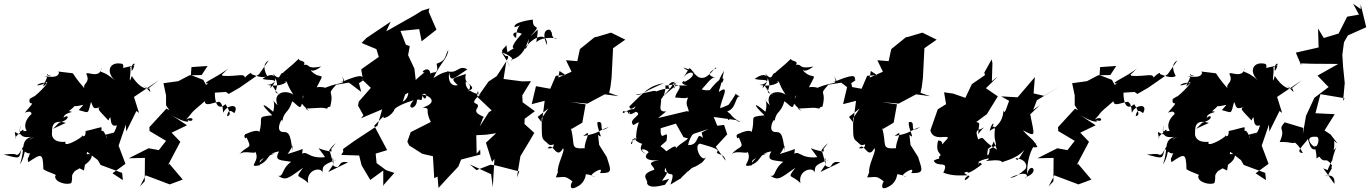

<svg xmlns="http://www.w3.org/2000/svg" viewBox="-21 -918 7392 1036"><path d="M298 -256C364 -274 347 -306 322 -282C324 -316 397 -311 351 -318C429 -380 346 -350 352 -349C417 -332 454 -380 404 -324C461 -310 451 -297 470 -368C484 -341 476 -324 523 -341C497 -331 516 -321 564 -268C588 -323 559 -223 610 -242C593 -179 564 -185 603 -205C523 -183 554 -200 557 -169C529 -249 524 -184 527 -229C531 -237 483 -219 441 -211C442 -159 409 -197 425 -187C419 -172 316 -116 333 -153C252 -145 260 -203 259 -190C262 -216 247 -280 334 -255L265 -223ZM755 -454C791 -426 797 -406 785 -440C788 -444 747 -420 690 -508C668 -442 688 -529 682 -556C735 -577 680 -591 690 -535C711 -563 693 -564 718 -567C603 -546 660 -545 640 -573C572 -590 546 -533 600 -483C524 -552 514 -511 528 -554C519 -486 441 -539 445 -518C469 -471 422 -468 435 -441C352 -535 390 -520 352 -525C303 -530 282 -536 298 -526C289 -492 244 -508 217 -504C306 -524 208 -504 238 -519C229 -475 188 -427 232 -469C203 -482 146 -443 208 -463C278 -507 188 -411 148 -386C223 -401 193 -422 139 -384C129 -332 189 -397 113 -310C177 -334 121 -269 185 -314C164 -328 91 -263 123 -211C89 -215 51 -171 66 -171C46 -244 72 -173 106 -200C110 -252 77 -165 90 -242C70 -170 124 -176 150 -180C85 -161 118 -117 86 -31C126 -85 102 -158 164 -179C92 -142 92 -82 71 -83C41 -59 119 -98 -1 -84C94 -59 80 -61 96 -115C150 -61 149 -121 131 -64C170 -67 116 -89 132 -43C201 -89 211 -97 213 -5C240 14 295 25 277 30C270 66 343 83 364 69C375 28 357 36 383 5C484 -51 470 -68 476 -86C414 -91 416 -68 363 -32L432 2L449 -99L507 -54L522 -28L638 15L642 54L586 17L656 -34L619 -132L658 -246L660 -208L715 -319L729 -309L702 -395L836 -485L778 -440Z M1067 -513 1002 -512 941 -480 861 -469 875 -403V-350L893 -323L877 -332L785 -232L786 -211L875 -158L836 -108L781 -118L674 -64L761 -66L760 60L734 88L765 28L895 77L965 51L893 -34L886 -28L952 -153L905 -202L988 -242L885 -310C957 -260 1010 -252 991 -271C1026 -251 1030 -298 983 -273C1028 -320 988 -291 1084 -372C1086 -341 1122 -363 1161 -369C1187 -359 1180 -301 1185 -312C1201 -352 1274 -363 1244 -308C1240 -307 1212 -343 1204 -291C1222 -295 1228 -304 1196 -356C1153 -318 1138 -365 1138 -418L1198 -422L1213 -411L1272 -445L1377 -518L1429 -592C1424 -588 1386 -574 1420 -508C1398 -492 1352 -512 1334 -519C1346 -541 1278 -490 1299 -482C1311 -534 1264 -502 1180 -509C1174 -532 1144 -477 1212 -551C1169 -509 1051 -464 1103 -468C1071 -447 1017 -412 1124 -398L1076 -487L1009 -513L1012 -556L1099 -562Z M1778 -31 1758 -104C1751 -86 1746 -109 1791 -146C1749 -89 1772 -133 1767 -100C1684 -111 1682 -146 1733 -70C1631 -59 1638 -121 1594 -76C1585 -66 1610 -58 1612 -114C1522 -80 1492 -86 1502 -56C1580 -129 1553 -175 1557 -98C1547 -209 1532 -205 1502 -206C1460 -213 1507 -300 1502 -260C1510 -322 1534 -301 1556 -372C1601 -337 1603 -313 1614 -403C1624 -391 1586 -359 1614 -354C1610 -347 1680 -297 1627 -332C1728 -337 1709 -339 1743 -332C1759 -346 1730 -333 1761 -343C1785 -440 1735 -397 1793 -461L1862 -472L1928 -422L1916 -469C1975 -508 1907 -474 1934 -482C1946 -519 1913 -514 1822 -475C1817 -490 1859 -440 1825 -507C1843 -453 1827 -483 1735 -445C1776 -418 1741 -457 1688 -447C1738 -544 1712 -479 1657 -536C1650 -573 1640 -504 1712 -559C1626 -542 1655 -575 1618 -568C1634 -593 1590 -585 1591 -601C1558 -567 1504 -527 1507 -525C1484 -525 1495 -472 1452 -521C1510 -430 1427 -424 1494 -409C1464 -405 1444 -494 1438 -442C1490 -503 1443 -479 1395 -492C1475 -553 1491 -461 1420 -460C1509 -443 1543 -490 1513 -476C1531 -490 1519 -471 1562 -407C1522 -436 1447 -420 1477 -350C1421 -402 1474 -390 1453 -315C1391 -369 1380 -360 1448 -296C1355 -286 1404 -289 1378 -205C1371 -228 1277 -188 1300 -180C1292 -151 1353 -212 1301 -194C1346 -101 1322 -146 1270 -85C1298 -115 1384 -72 1348 -113C1399 -49 1302 -12 1380 -26C1387 -50 1355 -50 1464 -91C1380 -74 1392 -33 1357 -22C1442 -43 1407 -90 1485 -101C1454 -47 1497 -55 1550 -45C1495 -6 1511 39 1479 30C1523 59 1532 45 1615 -13C1565 51 1593 20 1642 70C1627 -1 1712 -21 1719 13C1721 -23 1717 -25 1795 -57C1757 -31 1781 -109 1778 -23C1824 2 1794 -56 1857 -42L1750 10Z M2255 -860 2215 -835 2063 -749 2087 -801 1956 -713 1930 -686 2010 -653 2023 -611 1928 -544 1938 -484 1980 -444 1915 -370 1911 -348 1940 -296 1927 -280 2041 -328 2016 -240 1893 -159 1830 -114 1831 -99 1820 -82 1917 -79 1930 -26 1977 53 2047 2V87L2050 79L2107 15L2062 0L2011 -38L2006 -89L2068 -108L1998 -240L2048 -290C2041 -267 2098 -297 2108 -329C2127 -353 2231 -385 2209 -375C2164 -325 2229 -323 2229 -380C2258 -385 2250 -359 2261 -411C2295 -421 2273 -353 2257 -409C2311 -398 2337 -361 2260 -338C2310 -331 2266 -331 2304 -260L2195 -205L2177 -154L2187 -133L2258 -88L2315 -75L2322 43L2340 35L2345 96L2403 33L2452 -19L2467 -57L2571 -84L2570 -111L2551 -89L2549 -188L2586 -284C2612 -286 2533 -298 2551 -330C2584 -378 2490 -337 2572 -411C2541 -365 2559 -462 2561 -409C2545 -415 2487 -426 2492 -478C2559 -432 2510 -441 2500 -414C2544 -481 2476 -452 2493 -519C2412 -493 2412 -495 2449 -458C2414 -451 2394 -480 2403 -527C2409 -472 2423 -492 2501 -544C2451 -571 2449 -515 2388 -535C2405 -516 2402 -553 2318 -497C2355 -580 2395 -602 2398 -649C2377 -612 2389 -593 2335 -574C2349 -510 2316 -536 2301 -520C2297 -571 2237 -523 2270 -528C2190 -464 2221 -472 2188 -460C2170 -460 2204 -399 2152 -369L2165 -408L2227 -445L2215 -548L2181 -620L2190 -669L2169 -677L2140 -751L2241 -761L2254 -695L2334 -758L2292 -855L2296 -873Z M2711 -675C2701 -652 2666 -650 2710 -614C2704 -616 2735 -625 2713 -591C2733 -549 2745 -543 2685 -637C2772 -603 2737 -585 2737 -595C2804 -613 2820 -675 2833 -709C2825 -640 2802 -655 2809 -655C2855 -721 2932 -752 2931 -674C2887 -767 2956 -768 2952 -746C2961 -752 2948 -711 2982 -708C2997 -710 2910 -727 2873 -690C2885 -782 2889 -763 2840 -721C2912 -801 2852 -743 2854 -812C2854 -813 2745 -799 2756 -771C2822 -790 2764 -801 2764 -713C2736 -728 2746 -756 2795 -736C2724 -661 2741 -641 2777 -674L2717 -636ZM2550 0 2625 -29 2656 -25 2781 7 2768 40 2787 -75 2838 -160 2862 -201 2809 -249 2810 -277 2865 -318 2799 -366 2797 -403 2844 -480 2796 -479 2696 -492 2711 -587 2659 -507 2615 -478 2556 -394 2632 -322 2617 -313 2537 -188 2601 -191 2656 -199 2601 -148 2634 -44 2647 -61 2638 92 2629 22 2514 -31Z M3031 -513 2978 -509 2948 -439 2871 -453 2848 -356 2918 -374 2903 -257 2880 -287 2938 -333 2902 -280C2903 -192 2899 -174 2918 -158C2951 -133 2933 -124 3003 -154C2930 -193 3003 -109 2934 -118C2963 -158 2980 -50 3017 -118C3032 -108 2982 -27 2989 14C3024 -17 3002 -29 2978 39C3026 39 3025 27 3068 61C3060 69 3046 112 3086 93C3130 75 3139 37 3140 22C3182 26 3205 49 3171 29C3166 20 3243 -27 3216 16C3289 17 3275 1 3253 -71L3212 -136L3206 -190C3242 -159 3197 -223 3203 -259C3250 -270 3194 -186 3264 -233C3202 -211 3214 -199 3126 -184C3182 -232 3130 -157 3134 -118C3049 -114 3086 -132 3059 -227L3063 -222L3121 -256L3139 -355L3059 -367L3148 -359L3242 -409L3318 -399L3266 -417L3273 -450L3279 -499L3287 -658L3353 -704L3276 -742L3199 -719L3187 -717L3108 -653L3094 -588L3033 -593L3063 -531L2984 -496L2975 -404L2998 -535Z M3574 -317C3518 -311 3557 -360 3544 -408C3512 -361 3570 -371 3570 -457C3600 -453 3685 -494 3599 -460C3692 -467 3620 -424 3623 -390C3631 -398 3712 -368 3707 -420C3657 -338 3706 -350 3693 -295C3683 -281 3744 -259 3735 -299L3739 -309L3684 -318L3530 -281ZM3772 -173C3731 -213 3758 -133 3692 -135C3702 -197 3752 -218 3698 -191C3704 -164 3656 -153 3626 -118C3632 -148 3572 -98 3574 -102C3538 -142 3529 -114 3575 -158C3591 -245 3539 -130 3544 -226L3626 -251L3667 -178L3692 -171L3722 -196L3850 -238L3830 -287L3951 -270L3963 -262C3999 -261 3954 -253 3916 -308C3885 -235 3947 -286 3903 -317C3954 -332 3944 -400 3973 -399C3928 -407 3975 -442 3910 -352C3951 -378 3923 -354 3865 -334C3867 -376 3925 -471 3858 -422C3858 -437 3868 -441 3886 -539C3888 -533 3830 -458 3877 -474C3898 -512 3859 -499 3809 -432C3746 -421 3737 -486 3705 -378C3795 -453 3812 -510 3844 -499C3825 -500 3775 -517 3843 -549C3845 -569 3816 -512 3778 -499C3729 -489 3736 -539 3665 -553C3705 -525 3694 -546 3728 -522C3688 -560 3711 -564 3667 -501C3709 -553 3756 -515 3670 -475C3682 -493 3630 -465 3690 -458C3612 -450 3652 -481 3550 -392C3643 -482 3616 -510 3616 -439C3652 -508 3549 -464 3602 -431C3584 -460 3457 -401 3523 -417C3515 -437 3514 -427 3408 -406C3436 -401 3438 -417 3562 -470C3478 -454 3458 -424 3375 -344C3379 -306 3429 -371 3399 -329C3364 -333 3332 -288 3341 -319C3350 -313 3389 -320 3376 -301C3368 -354 3349 -273 3409 -315C3457 -300 3361 -274 3397 -243C3449 -273 3414 -262 3411 -177C3431 -169 3360 -141 3435 -186C3351 -148 3397 -118 3391 -164C3431 -189 3376 -164 3444 -142C3424 -108 3448 -97 3466 -85C3411 -126 3471 -114 3479 -96C3445 -69 3471 -47 3534 -54C3454 -39 3512 -23 3509 -2C3422 25 3481 54 3470 70C3481 104 3546 83 3567 79C3604 28 3588 53 3551 57C3610 -22 3550 38 3570 -14C3582 58 3630 -21 3597 78C3709 7 3606 84 3686 11C3643 34 3691 13 3711 -11C3792 -42 3742 -48 3748 -62C3726 -37 3751 -4 3794 -77C3769 -25 3717 -135 3756 -143C3839 -120 3864 -109 3847 -98C3848 -80 3888 -92 3894 -51L3841 -126L3903 -193L3886 -244L3830 -237L3765 -203Z M4434 -31 4414 -104C4407 -86 4402 -109 4447 -146C4405 -89 4428 -133 4423 -100C4340 -111 4338 -146 4389 -70C4287 -59 4294 -121 4250 -76C4241 -66 4266 -58 4268 -114C4178 -80 4148 -86 4158 -56C4236 -129 4209 -175 4213 -98C4203 -209 4188 -205 4158 -206C4116 -213 4163 -300 4158 -260C4166 -322 4190 -301 4212 -372C4257 -337 4259 -313 4270 -403C4280 -391 4242 -359 4270 -354C4266 -347 4336 -297 4283 -332C4384 -337 4365 -339 4399 -332C4415 -346 4386 -333 4417 -343C4441 -440 4391 -397 4449 -461L4518 -472L4584 -422L4572 -469C4631 -508 4563 -474 4590 -482C4602 -519 4569 -514 4478 -475C4473 -490 4515 -440 4481 -507C4499 -453 4483 -483 4391 -445C4432 -418 4397 -457 4344 -447C4394 -544 4368 -479 4313 -536C4306 -573 4296 -504 4368 -559C4282 -542 4311 -575 4274 -568C4290 -593 4246 -585 4247 -601C4214 -567 4160 -527 4163 -525C4140 -525 4151 -472 4108 -521C4166 -430 4083 -424 4150 -409C4120 -405 4100 -494 4094 -442C4146 -503 4099 -479 4051 -492C4131 -553 4147 -461 4076 -460C4165 -443 4199 -490 4169 -476C4187 -490 4175 -471 4218 -407C4178 -436 4103 -420 4133 -350C4077 -402 4130 -390 4109 -315C4047 -369 4036 -360 4104 -296C4011 -286 4060 -289 4034 -205C4027 -228 3933 -188 3956 -180C3948 -151 4009 -212 3957 -194C4002 -101 3978 -146 3926 -85C3954 -115 4040 -72 4004 -113C4055 -49 3958 -12 4036 -26C4043 -50 4011 -50 4120 -91C4036 -74 4048 -33 4013 -22C4098 -43 4063 -90 4141 -101C4110 -47 4153 -55 4206 -45C4151 -6 4167 39 4135 30C4179 59 4188 45 4271 -13C4221 51 4249 20 4298 70C4283 -1 4368 -21 4375 13C4377 -23 4373 -25 4451 -57C4413 -31 4437 -109 4434 -23C4480 2 4450 -56 4513 -42L4406 10Z M4711 -513 4658 -509 4628 -439 4551 -453 4528 -356 4598 -374 4583 -257 4560 -287 4618 -333 4582 -280C4583 -192 4579 -174 4598 -158C4631 -133 4613 -124 4683 -154C4610 -193 4683 -109 4614 -118C4643 -158 4660 -50 4697 -118C4712 -108 4662 -27 4669 14C4704 -17 4682 -29 4658 39C4706 39 4705 27 4748 61C4740 69 4726 112 4766 93C4810 75 4819 37 4820 22C4862 26 4885 49 4851 29C4846 20 4923 -27 4896 16C4969 17 4955 1 4933 -71L4892 -136L4886 -190C4922 -159 4877 -223 4883 -259C4930 -270 4874 -186 4944 -233C4882 -211 4894 -199 4806 -184C4862 -232 4810 -157 4814 -118C4729 -114 4766 -132 4739 -227L4743 -222L4801 -256L4819 -355L4739 -367L4828 -359L4922 -409L4998 -399L4946 -417L4953 -450L4959 -499L4967 -658L5033 -704L4956 -742L4879 -719L4867 -717L4788 -653L4774 -588L4713 -593L4743 -531L4664 -496L4655 -404L4678 -535Z M5294 -513 5223 -464 5188 -390 5122 -413 5073 -420 5084 -356 5039 -328 4999 -214C5015 -150 5104 -196 5092 -171C5034 -108 5088 -157 5041 -160C5020 -80 5075 -91 5045 -72C5050 -72 5044 -9 5052 -54C5076 -61 5051 -71 5017 -51C5037 -9 5104 -59 5069 14C5129 35 5164 27 5207 28C5174 44 5180 71 5209 36C5220 32 5153 13 5200 9C5196 19 5215 17 5277 -31C5255 -66 5260 12 5260 -42C5246 -47 5355 -81 5299 -49C5307 -49 5385 -63 5387 -40C5378 -48 5457 -52 5507 -110C5464 -37 5468 -54 5458 -65C5523 -58 5522 -16 5511 -5C5485 18 5455 42 5429 41C5538 -9 5526 45 5509 39C5596 14 5539 -53 5521 23C5520 -86 5560 -135 5567 -141C5593 -167 5521 -111 5577 -125C5550 -175 5541 -166 5498 -215C5572 -177 5561 -182 5538 -301L5590 -351L5554 -325L5574 -377L5706 -457L5612 -401L5556 -414L5563 -502L5470 -393L5381 -398L5424 -374C5397 -295 5399 -313 5393 -321C5392 -286 5379 -244 5319 -212C5331 -261 5349 -259 5334 -235C5372 -233 5321 -220 5348 -225C5334 -126 5384 -148 5317 -112C5326 -99 5296 -45 5310 -115C5357 -140 5325 -190 5359 -110C5268 -164 5296 -187 5257 -166C5235 -228 5259 -210 5289 -231C5247 -192 5256 -169 5263 -251C5266 -257 5192 -285 5197 -223L5304 -302L5363 -398L5299 -442L5364 -506L5331 -480L5334 -577L5327 -612L5330 -598L5290 -526Z M5970 -513 5905 -512 5844 -480 5764 -469 5778 -403V-350L5796 -323L5780 -332L5688 -232L5689 -211L5778 -158L5739 -108L5684 -118L5577 -64L5664 -66L5663 60L5637 88L5668 28L5798 77L5868 51L5796 -34L5789 -28L5855 -153L5808 -202L5891 -242L5788 -310C5860 -260 5913 -252 5894 -271C5929 -251 5933 -298 5886 -273C5931 -320 5891 -291 5987 -372C5989 -341 6025 -363 6064 -369C6090 -359 6083 -301 6088 -312C6104 -352 6177 -363 6147 -308C6143 -307 6115 -343 6107 -291C6125 -295 6131 -304 6099 -356C6056 -318 6041 -365 6041 -418L6101 -422L6116 -411L6175 -445L6280 -518L6332 -592C6327 -588 6289 -574 6323 -508C6301 -492 6255 -512 6237 -519C6249 -541 6181 -490 6202 -482C6214 -534 6167 -502 6083 -509C6077 -532 6047 -477 6115 -551C6072 -509 5954 -464 6006 -468C5974 -447 5920 -412 6027 -398L5979 -487L5912 -513L5915 -556L6002 -562Z M6466 -256C6532 -274 6515 -306 6490 -282C6492 -316 6565 -311 6519 -318C6597 -380 6514 -350 6520 -349C6585 -332 6622 -380 6572 -324C6629 -310 6619 -297 6638 -368C6652 -341 6644 -324 6691 -341C6665 -331 6684 -321 6732 -268C6756 -323 6727 -223 6778 -242C6761 -179 6732 -185 6771 -205C6691 -183 6722 -200 6725 -169C6697 -249 6692 -184 6695 -229C6699 -237 6651 -219 6609 -211C6610 -159 6577 -197 6593 -187C6587 -172 6484 -116 6501 -153C6420 -145 6428 -203 6427 -190C6430 -216 6415 -280 6502 -255L6433 -223ZM6923 -454C6959 -426 6965 -406 6953 -440C6956 -444 6915 -420 6858 -508C6836 -442 6856 -529 6850 -556C6903 -577 6848 -591 6858 -535C6879 -563 6861 -564 6886 -567C6771 -546 6828 -545 6808 -573C6740 -590 6714 -533 6768 -483C6692 -552 6682 -511 6696 -554C6687 -486 6609 -539 6613 -518C6637 -471 6590 -468 6603 -441C6520 -535 6558 -520 6520 -525C6471 -530 6450 -536 6466 -526C6457 -492 6412 -508 6385 -504C6474 -524 6376 -504 6406 -519C6397 -475 6356 -427 6400 -469C6371 -482 6314 -443 6376 -463C6446 -507 6356 -411 6316 -386C6391 -401 6361 -422 6307 -384C6297 -332 6357 -397 6281 -310C6345 -334 6289 -269 6353 -314C6332 -328 6259 -263 6291 -211C6257 -215 6219 -171 6234 -171C6214 -244 6240 -173 6274 -200C6278 -252 6245 -165 6258 -242C6238 -170 6292 -176 6318 -180C6253 -161 6286 -117 6254 -31C6294 -85 6270 -158 6332 -179C6260 -142 6260 -82 6239 -83C6209 -59 6287 -98 6167 -84C6262 -59 6248 -61 6264 -115C6318 -61 6317 -121 6299 -64C6338 -67 6284 -89 6300 -43C6369 -89 6379 -97 6381 -5C6408 14 6463 25 6445 30C6438 66 6511 83 6532 69C6543 28 6525 36 6551 5C6652 -51 6638 -68 6644 -86C6582 -91 6584 -68 6531 -32L6600 2L6617 -99L6675 -54L6690 -28L6806 15L6810 54L6754 17L6824 -34L6787 -132L6826 -246L6828 -208L6883 -319L6897 -309L6870 -395L7004 -485L6946 -440Z M7143 0C7142 -7 7195 -108 7165 -47C7194 -160 7206 -136 7175 -107C7190 -178 7154 -168 7196 -144L7158 -193L7126 -214L7181 -302L7077 -307L7104 -410L7234 -388L7226 -373L7235 -470L7226 -558L7222 -622L7231 -690L7252 -727L7351 -771L7321 -894V-869L7280 -898L7312 -839L7248 -828L7202 -737L7122 -713L7091 -764L7094 -662L6971 -634L7000 -566V-576L7059 -574L7200 -573L7088 -510L7146 -450H7150L7071 -390L7026 -293L7009 -195L7011 -228L6911 -258C6868 -210 6921 -232 6884 -152C6958 -153 6944 -138 6980 -153C6950 -145 6974 -161 7009 -92C6961 -96 7017 -137 7036 -168C7051 -118 7055 -102 7097 -117C7061 -116 7006 -186 7080 -180C7107 -184 7087 -108 7071 -134C7095 -53 7069 -55 7097 -73C7132 -28 7127 -80 7166 -26C7156 15 7186 -48 7137 40C7159 1 7159 42 7121 24C7139 34 7185 15 7179 74L7119 -10Z"/></svg>

Font: Hussar Lance
Style: Italic
Weight: 700
Foundry: Cannot Into Space Fonts, PlusOne Fonts
Version: Version 2.27